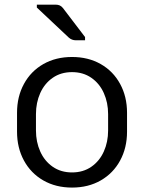

<svg xmlns="http://www.w3.org/2000/svg" viewBox="-20 -808 632 842"><path d="M54.7 -230.5V-313.5Q54.7 -384.3 85 -439.9Q115.2 -495.6 169.9 -526.9Q224.6 -558.1 295.9 -558.1Q367.2 -558.1 421.9 -526.9Q476.6 -495.6 506.8 -439.9Q537.1 -384.3 537.1 -313.5V-230.5Q537.1 -159.7 506.8 -104Q476.6 -48.3 421.9 -16.8Q367.2 14.6 295.9 14.6Q224.6 14.6 169.9 -16.8Q115.2 -48.3 85 -104Q54.7 -159.7 54.7 -230.5ZM454.1 -235.8V-307.6Q454.1 -357.9 435.3 -399.9Q416.5 -441.9 380.6 -466.8Q344.7 -491.7 295.9 -491.7Q247.1 -491.7 211.2 -466.8Q175.3 -441.9 156.5 -399.9Q137.7 -357.9 137.7 -307.6V-235.8Q137.7 -185.5 156.5 -143.6Q175.3 -101.6 211.2 -76.7Q247.1 -51.8 295.9 -51.8Q344.7 -51.8 380.6 -76.7Q416.5 -101.6 435.3 -143.6Q454.1 -185.5 454.1 -235.8ZM281.7 -643.1 141.6 -774.9V-787.6H224.1Q234.4 -787.6 241.9 -784.2Q249.5 -780.8 255.9 -772.9L353 -645.5V-631.3H313Q294.9 -631.3 281.7 -643.1Z"/></svg>

Font: Lycee Sans
Style: Regular
Weight: 400
Designer: Justin Alvin
Foundry: Alkove Design
Version: Version 1.030